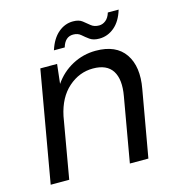

<svg xmlns="http://www.w3.org/2000/svg" viewBox="-101 -753 776 841"><g transform="rotate(-15 287.0 -333.0)"><path d="M26 0 114 -504H190L180 -416Q212 -463 261.5 -489.5Q311 -516 368 -516Q460 -516 500 -457.5Q540 -399 522 -301L469 0H385L436 -292Q449 -365 424 -404.5Q399 -444 336 -444Q274 -444 224.5 -400.5Q175 -357 158 -276L110 0ZM192 -565Q208 -615 238 -640.5Q268 -666 305 -666Q332 -666 347 -654Q362 -642 376 -630.5Q390 -619 412 -619Q428 -619 442 -630Q456 -641 463 -664H512Q497 -614 466.5 -588.5Q436 -563 398 -563Q371 -563 355 -574.5Q339 -586 325.5 -598Q312 -610 291 -610Q254 -610 241 -565Z"/></g></svg>

Font: DM Sans Italic
Style: Regular
Weight: 400
Italic angle: -10°
Designer: Colophon Foundry, Jonny Pinhorn
Foundry: Colophon Foundry
Version: Version 4.004; ttfautohint (v1.8.4.7-5d5b)